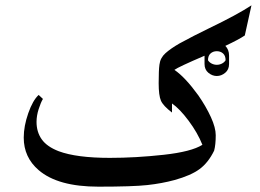

<svg xmlns="http://www.w3.org/2000/svg" viewBox="-20 -677 974 720"><path d="M898 -544Q876 -529 825 -505Q839 -491 839 -468V-437Q839 -416 824.5 -404Q810 -392 793 -392Q776 -392 761.5 -404Q747 -416 747 -437V-468Q649 -426 634 -415Q674 -388 724 -319Q753 -277 771 -237.5Q789 -198 789 -170Q789 -134 783 -112Q761 -67 728.5 -43Q696 -19 635 -2Q587 11 532.5 17Q478 23 349 23Q197 23 125 -39Q69 -87 69 -161Q69 -204 86 -252.5Q103 -301 125 -321L141 -306Q133 -293 125 -268Q117 -243 117 -220Q117 -182 136.5 -154.5Q156 -127 200 -110Q267 -85 392 -85Q489 -85 593.5 -96.5Q698 -108 739 -134Q721 -179 687.5 -224Q654 -269 625 -289V-255Q592 -280 583.5 -299.5Q575 -319 575 -365Q575 -415 578 -435Q581 -460 600.5 -477.5Q620 -495 653 -514Q706 -543 764 -571Q870 -622 923 -657ZM826 -451Q826 -468 816.5 -476.5Q807 -485 793 -485Q779 -485 769.5 -476.5Q760 -468 760 -451Q765 -443 774 -438.5Q783 -434 793 -434Q803 -434 812 -438.5Q821 -443 826 -451Z"/></svg>

Font: Katibeh
Style: Regular
Weight: 400
Designer: Arabic design by Kourosh Beigpour, Latin design by Eduardo Tunni, engineering by Lasse Fister
Version: Version 1.0010g